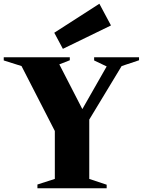

<svg xmlns="http://www.w3.org/2000/svg" viewBox="-24 -1006 771 1026"><path d="M176 0V-20L269 -50V-306L91 -653L-4 -683V-700H349V-684L293 -662L416 -423L546 -651L479 -683V-700H719V-684L626 -653L453 -367V-50L546 -19V0ZM312 -745 266 -831 507 -986 569 -870Z"/></svg>

Font: Wittgenstein Black
Style: Regular
Weight: 900
Designer: Jörg Drees
Foundry: Jörg Drees
Version: Version 1.303; ttfautohint (v1.8.4.7-5d5b)